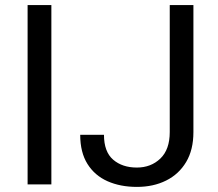

<svg xmlns="http://www.w3.org/2000/svg" viewBox="-20 -731 864 761"><path d="M183.6 -710.9V0H89.4V-710.9ZM652.8 -207.5V-710.9H746.6V-207.5Q746.6 -137.2 717.8 -88.9Q689 -40.5 638.4 -15.4Q587.9 9.8 522.5 9.8Q457 9.8 406.2 -12.7Q355.5 -35.2 326.7 -81.1Q297.9 -127 297.9 -196.8H392.1Q392.1 -129.4 428.5 -98.1Q464.8 -66.9 522.5 -66.9Q578.1 -66.9 615.5 -102.5Q652.8 -138.2 652.8 -207.5Z"/></svg>

Font: Vazirmatn RD FD
Style: Regular
Weight: 400
Designer: Saber Rastikerdar
Foundry: Saber Rastikerdar
Version: Version 33.003